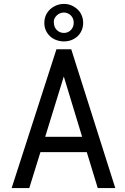

<svg xmlns="http://www.w3.org/2000/svg" viewBox="-20 -963 640 983"><path d="M211.4 -262.7H400.4L306.6 -571.3ZM424.3 -184.1H187L129.9 0H39.6L269 -710.9H344.7L570.3 0H480.5ZM255.4 -852.1Q255.9 -835 259.8 -825.7Q263.7 -816.4 270.5 -809.6Q277.3 -802.7 287.1 -798.3Q296.4 -794.4 307.1 -794.4Q328.1 -794.4 342.8 -809.1Q357.4 -824.2 357.4 -846.7Q357.4 -869.1 342.8 -883.8Q328.1 -898.4 307.1 -898.9Q285.6 -898.4 270.5 -883.8Q255.4 -869.1 255.4 -852.1ZM207 -845.7Q207 -867.2 214.8 -884.8Q222.7 -902.3 236.3 -915Q250 -927.7 268.6 -935.5Q287.1 -942.9 307.1 -942.9Q328.1 -942.9 345.7 -935.5Q363.3 -927.7 377 -915Q390.6 -902.3 397.9 -884.8Q405.8 -867.2 405.8 -845.7Q405.8 -824.7 397.9 -807.1Q390.6 -790 377 -777.3Q363.3 -764.6 345.7 -757.8Q328.1 -751 307.1 -751Q287.1 -751 268.6 -757.8Q250 -764.6 236.3 -777.3Q222.7 -790 214.8 -807.1Q207 -824.7 207 -845.7Z"/></svg>

Font: RobotoMono-Regular
Style: Regular
Weight: 400
Designer: Google
Version: Version 2.000985; 2015; ttfautohint (v1.3)